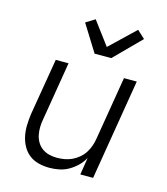

<svg xmlns="http://www.w3.org/2000/svg" viewBox="-115 -860 830 957"><g transform="rotate(15 300.0 -381.5)"><path d="M229 8Q200 8 172.5 1Q145 -6 124 -22.5Q103 -39 90 -63Q77 -87 71.5 -114Q66 -141 67 -170Q68 -199 72 -228L121 -520H187L137 -218Q133 -198 132.5 -177Q132 -156 136 -136.5Q140 -117 150 -100Q160 -83 176 -71.5Q192 -60 211.5 -55Q231 -50 252 -50Q272 -50 291.5 -53.5Q311 -57 329.5 -65.5Q348 -74 364.5 -88Q381 -102 392 -119.5Q403 -137 409.5 -156Q416 -175 419 -195L473 -520H539L453 0H387L401 -89Q389 -66 369.5 -47Q350 -28 327 -15Q304 -2 278.5 3Q253 8 229 8ZM300 -600 214 -738 261 -767 350 -648 479 -771 519 -734 386 -600Z"/></g></svg>

Font: Iosevka Aile Light
Style: Italic
Weight: 300
Italic angle: -9°
Designer: Belleve Invis
Foundry: Belleve Invis
Version: Version 31.1.0; ttfautohint (v1.8.4)